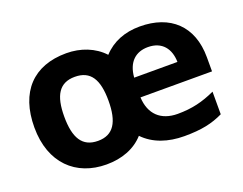

<svg xmlns="http://www.w3.org/2000/svg" viewBox="-93 -732 1164 918"><g transform="rotate(-20 489.0 -273.0)"><path d="M683 -556C607 -556 543 -531 496 -480C450 -530 382 -556 309 -556C142 -556 45 -455 45 -274C45 -92 155 10 310 10C388 10 455 -15 501 -66C551 -14 623 10 706 10C793 10 848 -2 904 -29V-144C841 -115 785 -101 712 -101C626 -101 575 -150 571 -236H935V-308C935 -467 838 -556 683 -556ZM686 -450C759 -450 794 -401 795 -335H575C581 -414 625 -450 686 -450ZM309 -436C389 -436 422 -382 422 -274C422 -166 389 -110 310 -110C230 -110 197 -166 197 -274C197 -382 230 -436 309 -436Z"/></g></svg>

Font: Noto Sans Gujarati
Style: Bold
Weight: 700
Designer: Jelle Bosma - Monotype Design Team, Universal Thirst
Foundry: Monotype Imaging Inc.
Version: Version 2.106